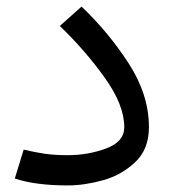

<svg xmlns="http://www.w3.org/2000/svg" viewBox="-20 -550 518 584"><path d="M25 -7 52 -95Q85 -87 115 -82.5Q145 -78 186 -78Q248 -78 303 -98.5Q358 -119 358 -163Q358 -231 298 -314.5Q238 -398 162 -471L228 -530Q310 -452 371.5 -357Q433 -262 433 -163Q433 -96 391 -56.5Q349 -17 292.5 -1.5Q236 14 186 14Q88 14 25 -7Z"/></svg>

Font: FiraGO
Style: Regular
Weight: 400
Designer: bBox Type
Foundry: bBox Type GmbH
Version: Version 1.001;April 20, 2020;FontCreator 12.0.0.2555 64-bit